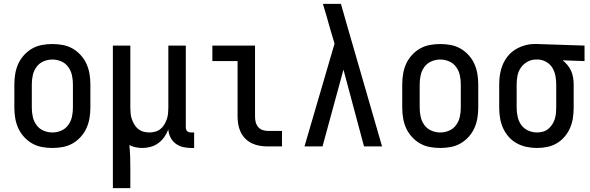

<svg xmlns="http://www.w3.org/2000/svg" viewBox="-20 -755 3040 990"><path d="M250 8Q223 8 196 3Q169 -2 145.5 -15.5Q122 -29 103.5 -49.5Q85 -70 74 -94.5Q63 -119 58.5 -146Q54 -173 54 -200V-320Q54 -347 58.5 -374Q63 -401 74 -425.5Q85 -450 103.5 -470.5Q122 -491 145.5 -504.5Q169 -518 196 -523Q223 -528 250 -528Q277 -528 304 -523Q331 -518 354.5 -504.5Q378 -491 396.5 -470.5Q415 -450 426 -425.5Q437 -401 441.5 -374Q446 -347 446 -320V-200Q446 -173 441.5 -146Q437 -119 426 -94.5Q415 -70 396.5 -49.5Q378 -29 354.5 -15.5Q331 -2 304 3Q277 8 250 8ZM250 -72Q274 -72 296 -81.5Q318 -91 332 -110.5Q346 -130 351 -153Q356 -176 356 -200V-320Q356 -344 351 -367Q346 -390 332 -409.5Q318 -429 296 -438.5Q274 -448 250 -448Q226 -448 204 -438.5Q182 -429 168 -409.5Q154 -390 149 -367Q144 -344 144 -320V-200Q144 -176 149 -153Q154 -130 168 -110.5Q182 -91 204 -81.5Q226 -72 250 -72Z M562 215V-520H652V-200Q652 -185 653.5 -169.5Q655 -154 660 -140Q665 -126 673 -112.5Q681 -99 693 -89.5Q705 -80 720 -76Q735 -72 750 -72Q765 -72 780 -76Q795 -80 807 -89.5Q819 -99 827 -112.5Q835 -126 840 -140Q845 -154 846.5 -169.5Q848 -185 848 -200V-520H938V-99Q938 -93 939.5 -88Q941 -83 945 -79Q949 -75 954 -73.5Q959 -72 965 -72H981V8H965Q944 8 923 3Q902 -2 885 -15Q868 -28 858.5 -47.5Q849 -67 848 -88Q840 -67 827.5 -49Q815 -31 797 -17.5Q779 -4 757.5 2Q736 8 714 8Q697 8 679.5 4.5Q662 1 647 -7Q650 22 651 50.5Q652 79 652 107V215Z M1360 0Q1339 0 1318.5 -3.5Q1298 -7 1279 -16Q1260 -25 1245 -40Q1230 -55 1221 -74Q1212 -93 1208.5 -113.5Q1205 -134 1205 -155V-440H1075V-520H1295V-155Q1295 -141 1298 -127Q1301 -113 1310 -101.5Q1319 -90 1332.5 -85Q1346 -80 1360 -80H1434V0Z M1550 0 1705 -530 1683 -604Q1674 -637 1664.5 -669.5Q1655 -702 1645 -735H1738L1769 -626L1950 0H1857L1751 -396L1643 0Z M2250 8Q2223 8 2196 3Q2169 -2 2145.5 -15.5Q2122 -29 2103.5 -49.5Q2085 -70 2074 -94.5Q2063 -119 2058.5 -146Q2054 -173 2054 -200V-320Q2054 -347 2058.5 -374Q2063 -401 2074 -425.5Q2085 -450 2103.5 -470.5Q2122 -491 2145.5 -504.5Q2169 -518 2196 -523Q2223 -528 2250 -528Q2277 -528 2304 -523Q2331 -518 2354.5 -504.5Q2378 -491 2396.5 -470.5Q2415 -450 2426 -425.5Q2437 -401 2441.5 -374Q2446 -347 2446 -320V-200Q2446 -173 2441.5 -146Q2437 -119 2426 -94.5Q2415 -70 2396.5 -49.5Q2378 -29 2354.5 -15.5Q2331 -2 2304 3Q2277 8 2250 8ZM2250 -72Q2274 -72 2296 -81.5Q2318 -91 2332 -110.5Q2346 -130 2351 -153Q2356 -176 2356 -200V-320Q2356 -344 2351 -367Q2346 -390 2332 -409.5Q2318 -429 2296 -438.5Q2274 -448 2250 -448Q2226 -448 2204 -438.5Q2182 -429 2168 -409.5Q2154 -390 2149 -367Q2144 -344 2144 -320V-200Q2144 -176 2149 -153Q2154 -130 2168 -110.5Q2182 -91 2204 -81.5Q2226 -72 2250 -72Z M2749 8Q2722 8 2695.5 2.5Q2669 -3 2645 -16Q2621 -29 2603 -49.5Q2585 -70 2574 -94.5Q2563 -119 2558.5 -146Q2554 -173 2554 -200V-320Q2554 -346 2558 -371.5Q2562 -397 2572 -421Q2582 -445 2598.5 -465.5Q2615 -486 2637 -499.5Q2659 -513 2684 -520.5Q2709 -528 2735 -528H2750L2994 -520V-440L2881 -444Q2895 -433 2906.5 -419Q2918 -405 2925 -389Q2932 -373 2935 -355.5Q2938 -338 2938 -320V-200Q2938 -173 2934 -146.5Q2930 -120 2919.5 -95.5Q2909 -71 2891.5 -50.5Q2874 -30 2851.5 -16.5Q2829 -3 2802.5 2.5Q2776 8 2749 8ZM2749 -72Q2764 -72 2779 -76Q2794 -80 2806 -89.5Q2818 -99 2826.5 -112Q2835 -125 2840 -139.5Q2845 -154 2846.5 -169.5Q2848 -185 2848 -200V-320Q2848 -342 2844 -363.5Q2840 -385 2829 -404Q2818 -423 2799 -434.5Q2780 -446 2758 -448H2742Q2720 -448 2699.5 -436.5Q2679 -425 2666 -406.5Q2653 -388 2648.5 -365.5Q2644 -343 2644 -320V-200Q2644 -177 2649 -153.5Q2654 -130 2667.5 -111Q2681 -92 2703 -82Q2725 -72 2749 -72Z"/></svg>

Font: Iosevka SS10 Medium
Style: Regular
Weight: 500
Monospace: yes
Designer: Belleve Invis
Foundry: Belleve Invis
Version: Version 28.0.6; ttfautohint (v1.8.4)